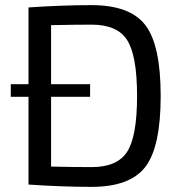

<svg xmlns="http://www.w3.org/2000/svg" viewBox="-20 -719 709 748"><path d="M91 -391V-690Q221 -699 337 -699Q486 -699 546 -621.5Q606 -544 606 -345Q606 -146 546 -68.5Q486 9 337 9Q222 9 91 0V-342H22V-391ZM179 -342V-70Q271 -68 337 -68Q437 -68 475.5 -128Q514 -188 514 -345Q514 -502 475.5 -562.5Q437 -623 337 -623Q273 -623 179 -621V-391H331V-342Z"/></svg>

Font: Exo 2.0
Style: Regular
Weight: 400
Designer: Natanael Gama
Version: Version 1.001;PS 001.001;hotconv 1.0.70;makeotf.lib2.5.58329